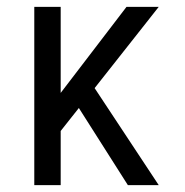

<svg xmlns="http://www.w3.org/2000/svg" viewBox="-20 -540 540 560"><path d="M80 0V-520H157V-269L349 -520H443L256 -283L443 0H353L210 -225L157 -158V0Z"/></svg>

Font: Iosevka
Style: Regular
Weight: 400
Monospace: yes
Designer: Belleve Invis
Foundry: Belleve Invis
Version: Version 33.2.3; ttfautohint (v1.8.4)